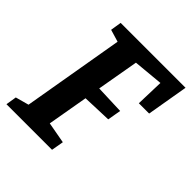

<svg xmlns="http://www.w3.org/2000/svg" viewBox="-176 -725 843 843"><g transform="rotate(45 245.5 -303.5)"><path d="M465 -414H401L405 -544L266 -531L232 -337L367 -332L356 -269L220 -264L187 -75L286 -57L276 0H-7L1 -50L63 -67L144 -539L87 -556L95 -607H498Z"/></g></svg>

Font: Grenze SemiBold
Style: Italic
Weight: 600
Italic angle: -10°
Designer: Renata Polastri
Foundry: Omnibus-Type
Version: Version 1.002; ttfautohint (v1.8)